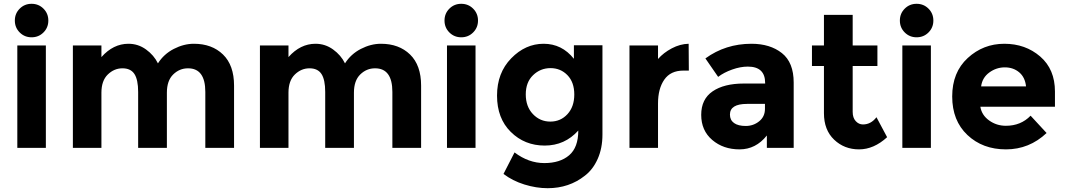

<svg xmlns="http://www.w3.org/2000/svg" viewBox="-20 -777 5601 1009"><path d="M221 0H71V-538H221ZM83.5 -606.5Q58 -632 58 -669Q58 -706 83.5 -731.5Q109 -757 146 -757Q183 -757 208.5 -731.5Q234 -706 234 -669Q234 -632 208.5 -606.5Q183 -581 146 -581Q109 -581 83.5 -606.5Z M857 -290V0H706V-294Q706 -358 686.5 -388Q667 -418 623.5 -418Q580 -418 546.5 -385.5Q513 -353 513 -290V0H363V-538H513V-477Q575 -547 655 -547Q706 -547 747.5 -517Q789 -487 810 -444Q841 -493 893.5 -520Q946 -547 999 -547Q1094 -547 1152 -490.5Q1210 -434 1210 -327V0H1059V-294Q1059 -418 968 -418Q923 -418 890 -385.5Q857 -353 857 -290Z M1840 -290V0H1689V-294Q1689 -358 1669.5 -388Q1650 -418 1606.5 -418Q1563 -418 1529.5 -385.5Q1496 -353 1496 -290V0H1346V-538H1496V-477Q1558 -547 1638 -547Q1689 -547 1730.5 -517Q1772 -487 1793 -444Q1824 -493 1876.5 -520Q1929 -547 1982 -547Q2077 -547 2135 -490.5Q2193 -434 2193 -327V0H2042V-294Q2042 -418 1951 -418Q1906 -418 1873 -385.5Q1840 -353 1840 -290Z M2479 0H2329V-538H2479ZM2341.5 -606.5Q2316 -632 2316 -669Q2316 -706 2341.5 -731.5Q2367 -757 2404 -757Q2441 -757 2466.5 -731.5Q2492 -706 2492 -669Q2492 -632 2466.5 -606.5Q2441 -581 2404 -581Q2367 -581 2341.5 -606.5Z M2998 -280.5Q2998 -345 2962 -382Q2926 -419 2873 -419Q2820 -419 2781.5 -382Q2743 -345 2743 -281Q2743 -217 2780.5 -177.5Q2818 -138 2872 -138Q2926 -138 2962 -177Q2998 -216 2998 -280.5ZM3019 -91Q2948 -12 2842.5 -12Q2737 -12 2664.5 -83.5Q2592 -155 2592 -274.5Q2592 -394 2666.5 -470.5Q2741 -547 2837 -547Q2933 -547 2996 -468V-539H3146V-70Q3146 2 3121 58Q3096 114 3054 146Q2971 212 2858 212Q2798 212 2735.5 192.5Q2673 173 2626 137L2684 24Q2758 80 2840.5 80Q2923 80 2971 39Q3019 -2 3019 -91Z M3571 -406Q3504 -406 3471 -358.5Q3438 -311 3438 -233V0H3288V-538H3438V-467Q3467 -500 3510.5 -523Q3554 -546 3599 -547L3600 -406Z M4151 0H4010V-65Q3952 8 3866.5 8Q3781 8 3723 -41.5Q3665 -91 3665 -173.5Q3665 -256 3725 -297Q3785 -338 3889 -338H4001V-341Q4001 -427 3910 -427Q3871 -427 3827.5 -411.5Q3784 -396 3754 -373L3687 -470Q3793 -547 3929 -547Q4027 -547 4089 -498Q4151 -449 4151 -343ZM4000 -205V-231H3906Q3816 -231 3816 -175Q3816 -146 3837.5 -130.5Q3859 -115 3899 -115Q3939 -115 3969.5 -139.5Q4000 -164 4000 -205Z M4461 -430V-189Q4461 -158 4477 -140.5Q4493 -123 4515 -123Q4557 -123 4586 -161L4642 -56Q4572 8 4494.5 8Q4417 8 4363.5 -43Q4310 -94 4310 -182V-430H4247V-538H4310V-699H4461V-538H4591V-430Z M4872 0H4722V-538H4872ZM4734.5 -606.5Q4709 -632 4709 -669Q4709 -706 4734.5 -731.5Q4760 -757 4797 -757Q4834 -757 4859.5 -731.5Q4885 -706 4885 -669Q4885 -632 4859.5 -606.5Q4834 -581 4797 -581Q4760 -581 4734.5 -606.5Z M5480 -78Q5389 8 5266.5 8Q5144 8 5064 -67.5Q4984 -143 4984 -270Q4984 -397 5065.5 -472Q5147 -547 5258 -547Q5369 -547 5446.5 -480Q5524 -413 5524 -296V-216H5132Q5139 -172 5178 -144Q5217 -116 5266 -116Q5345 -116 5396 -169ZM5136 -323H5372Q5367 -371 5336 -397Q5305 -423 5260.5 -423Q5216 -423 5179 -396Q5142 -369 5136 -323Z"/></svg>

Font: Montreal
Style: Bold
Weight: 700
Designer: Julieta Ulanovsky, usr_local_share
Foundry: Julieta Ulanovsky, usr_local_share
Version: Version 2.001